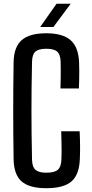

<svg xmlns="http://www.w3.org/2000/svg" viewBox="-20 -982 482 1010"><path d="M223.5 8Q134.5 8 93.8 -27.5Q53 -63 51.5 -145.5Q50.5 -215 50 -277.2Q49.5 -339.5 49.5 -399.8Q49.5 -460 50 -522.5Q50.5 -585 51.5 -654.5Q53 -735 94.2 -771Q135.5 -807 223 -807Q310.5 -807 351.8 -770.2Q393 -733.5 396 -654Q397 -630.5 397 -607.8Q397 -585 396.5 -562.8Q396 -540.5 395 -516.5H298Q299 -541.5 299.2 -564.5Q299.5 -587.5 299.5 -610.5Q299.5 -633.5 299 -658Q297.5 -696 280.5 -710.8Q263.5 -725.5 223 -725.5Q183.5 -725.5 166.5 -710.8Q149.5 -696 148.5 -658Q147 -585.5 146.2 -522.5Q145.5 -459.5 145.5 -399.8Q145.5 -340 146.2 -277.2Q147 -214.5 148.5 -141.5Q149.5 -103.5 166.8 -88.5Q184 -73.5 223.5 -73.5Q266 -73.5 283.8 -88.5Q301.5 -103.5 303 -141.5Q304 -164 304 -185.2Q304 -206.5 303.5 -231.8Q303 -257 302 -291.5H399Q401 -249.5 401.2 -214.2Q401.5 -179 400 -145.5Q397 -63 355.8 -27.5Q314.5 8 223.5 8ZM191.5 -840 277.5 -962.5H352L261 -840Z"/></svg>

Font: Big Shoulders Text Thin SemiBold
Style: Regular
Weight: 600
Version: Version 2.002